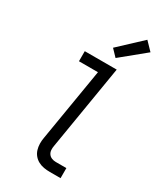

<svg xmlns="http://www.w3.org/2000/svg" viewBox="-240 -1069 979 1156"><g transform="rotate(30 250.0 -491.5)"><path d="M315 0Q293 0 272.5 -3.5Q252 -7 234 -16.5Q216 -26 203 -41.5Q190 -57 184 -76.5Q178 -96 177.5 -117.5Q177 -139 181 -160L265 -665H133V-735H355L258 -149Q255 -134 256 -119Q257 -104 265 -92.5Q273 -81 286.5 -75.5Q300 -70 315 -70H389V0ZM314 -792 270 -838 425 -983 479 -927Z"/></g></svg>

Font: Iosevka SS04
Style: Italic
Weight: 400
Italic angle: -9°
Monospace: yes
Designer: Belleve Invis
Foundry: Belleve Invis
Version: Version 19.0.0; ttfautohint (v1.8.4)